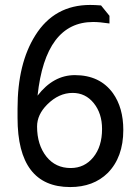

<svg xmlns="http://www.w3.org/2000/svg" viewBox="-20 -745 553 777"><path d="M132 -358Q196 -441 283 -441Q384 -441 437 -368Q479 -309 479 -219Q479 -109 416 -45Q358 12 264 12Q51 12 51 -268V-306Q51 -488 123 -602Q200 -725 345 -725Q363 -725 389 -723L423 -681V-650Q383 -656 357 -656Q164 -656 132 -358ZM393 -223Q393 -286 359.5 -327.5Q326 -369 274 -369Q218 -369 171 -322Q130 -281 130 -233Q130 -159 168 -111Q205 -65 266 -65Q322 -65 357.5 -108.5Q393 -152 393 -223Z"/></svg>

Font: Almarai
Style: Regular
Weight: 400
Designer: Boutros International 2019
Foundry: Created by Boutros International 2019
Version: Version 1.10